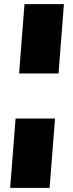

<svg xmlns="http://www.w3.org/2000/svg" viewBox="-20 -725 353 925"><path d="M98 -705H288L262 -371H72ZM55 -154H245L219 180H29Z"/></svg>

Font: Nunito Sans Heavy Heavy
Style: Italic
Weight: 400
Italic angle: -4.541°
Designer: Vernon Adams
Foundry: Vernon Adams
Version: Version 2.002